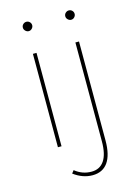

<svg xmlns="http://www.w3.org/2000/svg" viewBox="-131 -763 737 1027"><g transform="rotate(-15 237.5 -249.5)"><path d="M146 -666Q146 -656.2 138.4 -648.2Q130.9 -640.1 120.1 -640.1Q110.4 -640.1 102.3 -647.9Q94.2 -655.8 94.2 -666Q94.2 -677.2 102.1 -684.6Q109.9 -691.9 120.1 -691.9Q130.9 -691.9 138.4 -684.3Q146 -676.8 146 -666ZM380.9 -666Q380.9 -656.2 373.5 -648.2Q366.2 -640.1 355 -640.1Q345.2 -640.1 337.2 -647.9Q329.1 -655.8 329.1 -666Q329.1 -677.2 337.2 -684.6Q345.2 -691.9 355 -691.9Q366.2 -691.9 373.5 -684.3Q380.9 -676.8 380.9 -666ZM109.9 0V-517.1H129.9V0ZM251 192.9Q196.8 192.9 147 155.8L159.2 140.1Q200.2 173.3 251 172.9Q296.9 172.9 321 137Q345.2 101.1 345.2 30.8V-517.1H365.2V30.8Q365.2 110.8 336.2 151.9Q307.1 192.9 251 192.9Z"/></g></svg>

Font: Montserrat
Style: Thin
Weight: 250
Designer: Julieta Ulanovsky
Foundry: Julieta Ulanovsky
Version: Version 1.000;PS 002.000;hotconv 1.0.70;makeotf.lib2.5.58329